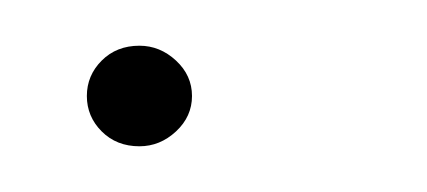

<svg xmlns="http://www.w3.org/2000/svg" viewBox="-20 -59 187 84"><path d="M41 5Q31 5 24.5 -1.5Q18 -8 18 -17Q18 -26 24.5 -32.5Q31 -39 41 -39Q50 -39 57 -32.5Q64 -26 64 -17Q64 -8 57 -1.5Q50 5 41 5Z"/></svg>

Font: Alumni Sans Thin
Style: Italic
Weight: 100
Italic angle: -8°
Designer: Robert E. Leuschke
Foundry: Robert E. Leuschke
Version: Version 1.016